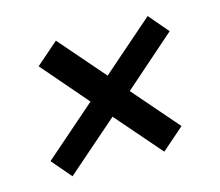

<svg xmlns="http://www.w3.org/2000/svg" viewBox="-69 -542 672 586"><g transform="rotate(-15 267.0 -248.5)"><path d="M258 -186 93 -42 40 -104 205 -248 80 -393 151 -455 276 -311 441 -455 494 -393 329 -248 454 -104 383 -42Z"/></g></svg>

Font: Rosario
Style: Italic
Weight: 400
Italic angle: -8.05°
Designer: Hector Gatti
Foundry: Omnibus Type
Version: Version 1.201